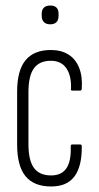

<svg xmlns="http://www.w3.org/2000/svg" viewBox="-20 -669 357 695"><path d="M165 6Q103 6 72.5 -31Q42 -68 42 -146V-337Q42 -414 72.5 -451Q103 -488 164 -488Q202 -488 228 -471.5Q254 -455 266.5 -423.5Q279 -392 276 -349Q276 -341 270 -341H241Q239 -341 237.5 -342.5Q236 -344 237 -347Q239 -394 220.5 -421.5Q202 -449 164 -449Q123 -449 103 -422Q83 -395 83 -335V-147Q83 -88 103 -61Q123 -34 165 -34Q203 -34 220.5 -60Q238 -86 236 -139Q236 -146 241 -146H270Q276 -146 276 -140Q277 -68 250 -31Q223 6 165 6ZM162 -581Q147 -581 139 -589Q131 -597 131 -612V-619Q131 -634 139 -641.5Q147 -649 162 -649Q177 -649 184.5 -641.5Q192 -634 192 -619V-612Q192 -597 184.5 -589Q177 -581 162 -581Z"/></svg>

Font: Sofia Sans Extra Condensed Light
Style: Regular
Weight: 300
Designer: Botio Nikoltchev, Ani Petrova
Foundry: lettersoup
Version: Version 4.101